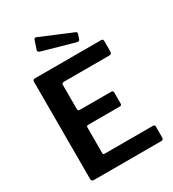

<svg xmlns="http://www.w3.org/2000/svg" viewBox="-225 -1088 1095 1212"><g transform="rotate(-30 322.5 -482.0)"><path d="M94 -742C84 -742 79 -736.3 79 -725V-18C79 -11.3 80.5 -6.7 83.5 -4C86.5 -1.3 91.3 0 98 0H587C593 0 597.3 -1.5 600 -4.5C602.7 -7.5 604 -11 604 -15V-96C604 -101.3 602.8 -105 600.5 -107C598.2 -109 594 -110 588 -110H238C234 -110 231.2 -110.8 229.5 -112.5C227.8 -114.2 227 -117.3 227 -122V-308C227 -316 231.3 -320 240 -320H470C479.3 -320 484 -324 484 -332V-413C484 -423 479 -428 469 -428H241C231.7 -428 227 -433 227 -443V-618C227 -627.3 232.7 -632 244 -632H574C586 -632 592 -638.3 592 -651V-727C592 -737 587.7 -742 579 -742ZM221.5 -962.5C218.5 -960.8 216.3 -958.3 215 -955L195 -895L193 -887C193 -880.3 198 -875.3 208 -872L439 -807C441 -806.3 443.7 -806 447 -806C453 -806 457.3 -809.3 460 -816L470 -847C474 -855.7 472.3 -861.7 465 -865L231 -963C227.7 -964.3 224.5 -964.2 221.5 -962.5Z"/></g></svg>

Font: Libre Franklin SemiBold
Style: Regular
Weight: 600
Designer: Pablo Impallari, Rodrigo Fuenzalida
Foundry: Impallari Type
Version: Version 1.002; ttfautohint (v1.5)